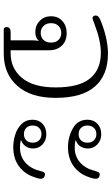

<svg xmlns="http://www.w3.org/2000/svg" viewBox="195 -793 598 1028"><g transform="rotate(90 494.0 -279.0)"><path d="M125 -15Q125 -37 152 -37H196V-155Q196 -170 199 -188Q182 -169 152 -169Q116 -169 91.5 -193Q67 -217 67 -253Q67 -291 92.5 -314Q118 -337 157 -337Q200 -337 224.5 -311Q249 -285 249 -244V-37H265Q346 -37 397 -97.5Q448 -158 448 -278Q448 -403 400.5 -461.5Q353 -520 262 -520Q198 -520 109 -486Q82 -475 77 -475Q72 -475 67.5 -479.5Q63 -484 63 -492Q63 -500 68 -505.5Q73 -511 84 -516Q125 -534 173.5 -546Q222 -558 267 -558Q382 -558 443 -488.5Q504 -419 504 -278Q504 -145 439.5 -72.5Q375 0 267 0H138Q132 0 128.5 -4Q125 -8 125 -15ZM208 -253Q208 -279 193.5 -293.5Q179 -308 156 -308Q134 -308 119 -293.5Q104 -279 104 -253Q104 -228 119 -213Q134 -198 156 -198Q179 -198 193.5 -212.5Q208 -227 208 -253Z M621 -448Q621 -481 642.5 -501.5Q664 -522 699 -522Q731 -522 753 -501.5Q775 -481 775 -450Q775 -428 764 -411Q753 -394 733 -387L732 -384Q748 -380 770 -380Q817 -380 849.5 -408.5Q882 -437 894 -485Q895 -489 898 -498Q901 -507 904.5 -510.5Q908 -514 914 -514Q924 -514 930.5 -508.5Q937 -503 937 -493Q937 -482 933 -470Q929 -458 928 -455Q911 -404 869.5 -374Q828 -344 768 -344Q714 -344 667.5 -370Q621 -396 621 -448ZM744 -448Q744 -469 731.5 -482.5Q719 -496 698 -496Q677 -496 664.5 -482.5Q652 -469 652 -448Q652 -427 664.5 -414Q677 -401 698 -401Q719 -401 731.5 -414Q744 -427 744 -448ZM621 -154Q621 -187 642.5 -207.5Q664 -228 699 -228Q731 -228 753 -208Q775 -188 775 -156Q775 -135 763.5 -118Q752 -101 733 -94L732 -91Q748 -87 770 -87Q817 -87 849.5 -115Q882 -143 894 -191Q895 -195 898 -204.5Q901 -214 904.5 -217.5Q908 -221 914 -221Q923 -221 930 -215Q937 -209 937 -199Q937 -188 933 -177Q929 -166 928 -162Q911 -111 869.5 -81Q828 -51 768 -51Q735 -51 701 -61.5Q667 -72 644 -95.5Q621 -119 621 -154ZM744 -155Q744 -176 731.5 -189Q719 -202 698 -202Q677 -202 664.5 -189Q652 -176 652 -155Q652 -134 664.5 -121Q677 -108 698 -108Q719 -108 731.5 -121Q744 -134 744 -155Z"/></g></svg>

Font: Maitree Light
Style: Regular
Weight: 300
Designer: CadsonDemak Team
Foundry: CadsonDemak
Version: Version 1.001